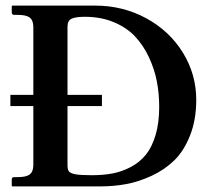

<svg xmlns="http://www.w3.org/2000/svg" viewBox="-20 -666 758 686"><path d="M221.2 -75.2Q221.2 -59.6 226.8 -53Q232.4 -46.4 250.2 -43.2Q268.1 -40 308.1 -40Q349.1 -40 382.6 -46.4Q416 -52.7 447.8 -69.6Q479.5 -86.4 501.2 -113.3Q522.9 -140.1 535.9 -183.6Q548.8 -227.1 548.8 -284.2Q548.8 -331.5 540.3 -375.7Q531.7 -419.9 511.7 -462.4Q491.7 -504.9 461.9 -536.4Q432.1 -567.9 386.2 -586.9Q340.3 -606 283.2 -606Q251.5 -606 236.3 -599.4Q221.2 -592.8 221.2 -570.8V-327.1H344.2V-287.1H221.2ZM23.9 0 22 -2V-23.9Q22 -33.2 29.8 -33.2H43.9Q74.2 -33.2 86.7 -43.2Q99.1 -53.2 99.1 -77.1V-287.1H17.1V-327.1H99.1V-568.8Q99.1 -592.8 86.7 -602.8Q74.2 -612.8 43.9 -612.8H29.8Q26.9 -612.8 24.4 -615.2Q22 -617.7 22 -621.1V-644L23.9 -646H319.8Q419.4 -646 502.7 -600.6Q585.9 -555.2 633.5 -477.8Q681.2 -400.4 681.2 -309.1Q681.2 -238.3 659.4 -182.9Q637.7 -127.4 603.5 -93.8Q569.3 -60.1 522.7 -38.3Q476.1 -16.6 431.2 -8.3Q386.2 0 337.9 0Z"/></svg>

Font: Linux Libertine G
Style: Semibold
Weight: 600
Designer: Philipp H. Poll
Foundry: Philipp H. Poll
Version: Version 5.1.1